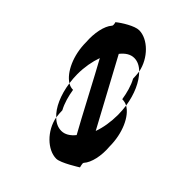

<svg xmlns="http://www.w3.org/2000/svg" viewBox="-72 -820 1090 1090"><g transform="rotate(-45 473.5 -274.5)"><path d="M62 -183C62 -148 122 -54 122 -54C117 -49 148 -63 156 -56C188 -27 255 -12 325 -18C431 -18 525 -61 556 -116C533 -113 510 -111 487 -111C429 -111 376 -120 332 -136L734 -353C763 -330 780 -304 780 -274C780 -248 768 -223 745 -200C836 -218 911 -295 911 -366C911 -401 870 -467 849 -492C855 -498 828 -484 819 -494C787 -522 720 -536 650 -531C544 -531 452 -487 418 -433C441 -436 463 -438 487 -438C542 -438 597 -428 641 -412C570 -372 309 -236 239 -196C210 -219 194 -246 194 -274C194 -301 205 -326 228 -349C137 -332 62 -254 62 -183ZM228 -349C245 -351 264 -353 281 -353C318 -373 362 -385 406 -392C406 -406 410 -420 418 -433C334 -421 265 -390 228 -349ZM556 -116C636 -128 704 -159 745 -200C728 -198 709 -196 692 -196C656 -176 610 -164 566 -157C566 -143 563 -129 556 -116Z"/></g></svg>

Font: Ampere
Style: SCUltExt
Weight: 400
Version: Version 1